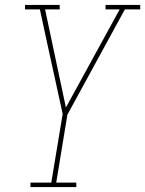

<svg xmlns="http://www.w3.org/2000/svg" viewBox="-20 -755 586 775"><path d="M103 0V-18H187L233 -295L173 -569L141 -717H81V-735H221V-717H162L246 -321L463 -717H406V-735H546V-717H484L252 -292L207 -18H288V0Z"/></svg>

Font: Iosevka Slab Thin Oblique
Style: Regular
Weight: 100
Italic angle: -9°
Monospace: yes
Designer: Belleve Invis
Foundry: Belleve Invis
Version: Version 11.1.0; ttfautohint (v1.8.3)